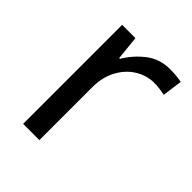

<svg xmlns="http://www.w3.org/2000/svg" viewBox="-161 -640 735 735"><g transform="rotate(45 206.5 -273.0)"><path d="M335 -546Q350 -546 367.5 -544.5Q385 -543 398 -540L387 -459Q374 -462 358.5 -464Q343 -466 329 -466Q288 -466 252 -443.5Q216 -421 194.5 -380.5Q173 -340 173 -286V0H85V-536H157L167 -438H171Q197 -482 238 -514Q279 -546 335 -546Z"/></g></svg>

Font: Noto Sans Test
Style: Regular
Weight: 400
Version: Version 1.002; ttfautohint (v1.8.4.7-5d5b)